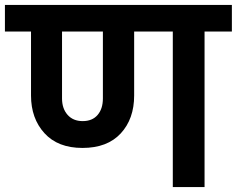

<svg xmlns="http://www.w3.org/2000/svg" viewBox="-41 -760 962 780"><path d="M901 -632H790V0H661V-632H504V-372Q504 -277 449.5 -218Q395 -159 294 -159Q194 -159 139.5 -219Q85 -279 85 -372V-632H-21V-740H901ZM377 -632H211V-360Q211 -319 233.5 -293.5Q256 -268 295 -268Q334 -268 355.5 -293Q377 -318 377 -360Z"/></svg>

Font: MSTAGE SemiBold
Style: Regular
Weight: 600
Designer: Ninad Kale (Devanagari), Jonny Pinhorn (Latin)
Foundry: Indian Type Foundry
Version: 4.004